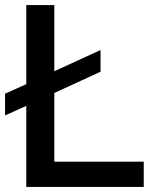

<svg xmlns="http://www.w3.org/2000/svg" viewBox="-20 -740 609 760"><path d="M84 0H549V-100H195V-372L378 -456V-542L195 -458V-720H84V-407L0 -369V-283L84 -321Z"/></svg>

Font: Aspekta 500
Style: Regular
Weight: 500
Designer: Ivo Dolenc
Version: Version 2.100